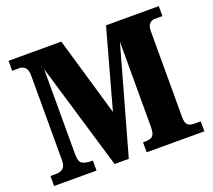

<svg xmlns="http://www.w3.org/2000/svg" viewBox="-121 -872 1139 1029"><g transform="rotate(-20 449.0 -357.0)"><path d="M21 0V-57H52Q78 -57 93 -69.5Q108 -82 108 -114V-599Q108 -631 94.5 -644Q81 -657 65 -657H21V-714H322L453 -265L577 -714H878V-657H831Q817 -657 804.5 -644.5Q792 -632 792 -604V-110Q792 -81 803.5 -69Q815 -57 839 -57H878V0H549V-57H563Q593 -57 605 -70Q617 -83 617 -119V-606L447 0H366L185 -607V-119Q185 -78 203.5 -67.5Q222 -57 255 -57H263V0Z"/></g></svg>

Font: Noto Serif Armenian SemiCondensed ExtraBold
Style: Regular
Weight: 800
Width: 4
Designer: Monotype Design Team
Foundry: Monotype Imaging Inc.
Version: Version 2.008; ttfautohint (v1.8.4.7-5d5b)